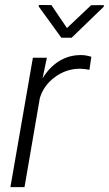

<svg xmlns="http://www.w3.org/2000/svg" viewBox="-20 -764 444 784"><path d="M345.2 -479Q326.2 -482.9 306.6 -483.4Q251 -483.4 204.6 -449.5Q158.2 -415.5 142.6 -363.3L80.1 0H22.5L114.3 -528.3H171.4L153.8 -444.3Q182.6 -491.2 223.4 -515.6Q264.2 -540 313 -539.1Q330.1 -539.1 353 -532.2ZM253.4 -649.4 352.1 -742.7 403.8 -743.2V-736.8L272.5 -609.9H230.5L138.2 -737.3L138.7 -743.7L189.9 -743.2Z"/></svg>

Font: RobotoInd Light
Style: Italic
Weight: 300
Italic angle: -12°
Designer: Google
Version: Version 2.001151; 2014